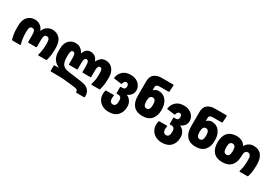

<svg xmlns="http://www.w3.org/2000/svg" viewBox="51 -1825 4536 3178"><g transform="rotate(30 2319.5 -236.0)"><path d="M395 -370Q397 -370 400 -377Q417 -426 461 -457Q505 -488 564 -488Q647 -488 702 -430Q757 -372 757 -250V-219Q757 -105 728 -10Q725 0 715 0H572Q559 0 562 -12Q591 -111 591 -219V-236Q591 -297 578 -321.5Q565 -346 534 -346Q501 -346 489.5 -321Q478 -296 478 -238V-111Q478 -100 467 -100H323Q312 -100 312 -111V-238Q312 -296 300.5 -321Q289 -346 255 -346Q225 -346 212 -321.5Q199 -297 199 -236V-219Q199 -111 228 -12V-8Q228 0 218 0H75Q65 0 62 -10Q33 -105 33 -219V-250Q33 -372 88 -430Q143 -488 225 -488Q284 -488 328 -457Q372 -426 389 -377Q392 -370 395 -370Z M1414 210V205Q1414 185 1398.5 172Q1383 159 1345 155L1157 134Q1093 127 1000 127H884Q873 127 873 116V19Q873 8 884 8H955Q960 8 961 6Q962 4 956 1Q894 -27 858.5 -81Q823 -135 823 -217V-270Q823 -378 874 -433Q925 -488 1004 -488Q1062 -488 1100.5 -459Q1139 -430 1159 -390Q1161 -386 1164 -386Q1167 -386 1168 -390Q1181 -430 1211 -459Q1241 -488 1293 -488Q1346 -488 1380 -458.5Q1414 -429 1426 -390Q1428 -386 1431 -386Q1434 -386 1436 -390Q1457 -432 1491 -460Q1525 -488 1582 -488Q1629 -488 1670 -464Q1711 -440 1737 -391Q1763 -342 1763 -270V-249Q1763 -175 1755.5 -127Q1748 -79 1734 -30Q1731 -20 1721 -20H1578Q1565 -20 1568 -32Q1581 -78 1589 -123.5Q1597 -169 1597 -229V-236Q1597 -297 1586.5 -321.5Q1576 -346 1551 -346Q1527 -346 1516 -323.5Q1505 -301 1505 -248V-131Q1505 -120 1494 -120H1350Q1339 -120 1339 -131V-248Q1339 -301 1328 -323.5Q1317 -346 1293 -346Q1269 -346 1258 -323.5Q1247 -301 1247 -248V-131Q1247 -120 1236 -120H1092Q1081 -120 1081 -131V-248Q1081 -301 1070 -323.5Q1059 -346 1035 -346Q1010 -346 999.5 -321.5Q989 -297 989 -236V-212Q989 -121 1020 -75.5Q1051 -30 1133 -18L1400 19Q1496 32 1538 76.5Q1580 121 1580 183V210Q1580 220 1570 220H1424Q1414 220 1414 210Z M1812 20Q1812 -18 1820 -47Q1823 -58 1834 -58H1973Q1985 -58 1983 -46Q1978 -18 1978 10Q1978 46 1995 66Q2012 86 2041 86Q2104 86 2104 -10Q2104 -63 2086.5 -81.5Q2069 -100 2038 -100H2013Q2002 -100 2002 -111V-221Q2002 -232 2013 -232H2048Q2099 -232 2099 -292Q2099 -315 2088 -330.5Q2077 -346 2056 -346Q2015 -346 2003 -290Q2001 -284 1998 -281.5Q1995 -279 1988 -280L1851 -298Q1845 -299 1842.5 -302Q1840 -305 1841 -313Q1855 -390 1909 -439Q1963 -488 2059 -488Q2120 -488 2166.5 -464Q2213 -440 2239 -399.5Q2265 -359 2265 -312Q2265 -262 2238.5 -227Q2212 -192 2170 -172Q2165 -170 2164.5 -168.5Q2164 -167 2169 -165Q2209 -151 2239.5 -106Q2270 -61 2270 0Q2270 102 2211 165Q2152 228 2041 228Q1971 228 1919 199.5Q1867 171 1839.5 123.5Q1812 76 1812 20Z M2521 -700H2741Q2755 -700 2754 -687L2747 -569Q2747 -558 2735 -558H2572Q2532 -558 2513.5 -546Q2495 -534 2495 -499V-452Q2495 -443 2501 -451Q2515 -466 2538.5 -477Q2562 -488 2591 -488Q2681 -488 2734 -420.5Q2787 -353 2787 -240Q2787 -124 2729 -58Q2671 8 2558 8Q2445 8 2387 -58Q2329 -124 2329 -240V-518Q2329 -617 2384.5 -658.5Q2440 -700 2521 -700ZM2558 -134Q2589 -134 2605 -159Q2621 -184 2621 -240Q2621 -296 2605 -321Q2589 -346 2558 -346Q2527 -346 2511 -321Q2495 -296 2495 -240Q2495 -184 2511 -159Q2527 -134 2558 -134Z M2829 20Q2829 -18 2837 -47Q2840 -58 2851 -58H2990Q3002 -58 3000 -46Q2995 -18 2995 10Q2995 46 3012 66Q3029 86 3058 86Q3121 86 3121 -10Q3121 -63 3103.5 -81.5Q3086 -100 3055 -100H3030Q3019 -100 3019 -111V-221Q3019 -232 3030 -232H3065Q3116 -232 3116 -292Q3116 -315 3105 -330.5Q3094 -346 3073 -346Q3032 -346 3020 -290Q3018 -284 3015 -281.5Q3012 -279 3005 -280L2868 -298Q2862 -299 2859.5 -302Q2857 -305 2858 -313Q2872 -390 2926 -439Q2980 -488 3076 -488Q3137 -488 3183.5 -464Q3230 -440 3256 -399.5Q3282 -359 3282 -312Q3282 -262 3255.5 -227Q3229 -192 3187 -172Q3182 -170 3181.5 -168.5Q3181 -167 3186 -165Q3226 -151 3256.5 -106Q3287 -61 3287 0Q3287 102 3228 165Q3169 228 3058 228Q2988 228 2936 199.5Q2884 171 2856.5 123.5Q2829 76 2829 20Z M3538 -700H3758Q3772 -700 3771 -687L3764 -569Q3764 -558 3752 -558H3589Q3549 -558 3530.5 -546Q3512 -534 3512 -499V-452Q3512 -443 3518 -451Q3532 -466 3555.5 -477Q3579 -488 3608 -488Q3698 -488 3751 -420.5Q3804 -353 3804 -240Q3804 -124 3746 -58Q3688 8 3575 8Q3462 8 3404 -58Q3346 -124 3346 -240V-518Q3346 -617 3401.5 -658.5Q3457 -700 3538 -700ZM3575 -134Q3606 -134 3622 -159Q3638 -184 3638 -240Q3638 -296 3622 -321Q3606 -346 3575 -346Q3544 -346 3528 -321Q3512 -296 3512 -240Q3512 -184 3528 -159Q3544 -134 3575 -134Z M3856 -240Q3856 -360 3914.5 -424Q3973 -488 4085 -488Q4141 -488 4186 -463.5Q4231 -439 4252 -400Q4255 -396 4258 -400Q4279 -441 4319 -464.5Q4359 -488 4403 -488Q4507 -488 4556.5 -424.5Q4606 -361 4606 -250V-229Q4606 -155 4598 -104Q4590 -53 4577 -10Q4574 0 4564 0H4421Q4408 0 4411 -12Q4425 -59 4432.5 -107Q4440 -155 4440 -229V-245Q4440 -346 4377 -346Q4347 -346 4330.5 -323.5Q4314 -301 4314 -255V-240Q4314 -120 4255.5 -56Q4197 8 4085 8Q3973 8 3914.5 -56Q3856 -120 3856 -240ZM4085 -134Q4117 -134 4132.5 -158.5Q4148 -183 4148 -240Q4148 -297 4132.5 -321.5Q4117 -346 4085 -346Q4053 -346 4037.5 -321.5Q4022 -297 4022 -240Q4022 -183 4037.5 -158.5Q4053 -134 4085 -134Z"/></g></svg>

Font: Barlow GEO ExtraBold
Style: Regular
Weight: 800
Designer: Jeremy Tribby
Foundry: Tribby Type
Version: Version 1.408